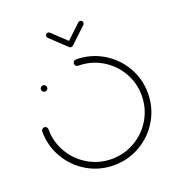

<svg xmlns="http://www.w3.org/2000/svg" viewBox="-125 -782 820 885"><g transform="rotate(-20 285.5 -339.5)"><path d="M87 -443Q87 -449.3 91.7 -453.9Q96.3 -458.5 102.6 -458.5Q108.9 -458.5 113.3 -453.9Q117.8 -449.3 117.8 -443Q117.8 -436.7 113.3 -432.2Q108.9 -427.8 102.6 -427.8Q96.3 -427.8 91.7 -432.2Q87 -436.7 87 -443ZM270.7 -503.3Q270.7 -509.6 275.2 -514.1Q279.6 -518.5 285.9 -518.5Q356.3 -518.5 415.9 -483.7Q475.6 -448.9 510.4 -389.3Q545.2 -329.6 545.2 -259.3Q545.2 -188.9 510.4 -129.3Q475.6 -69.6 415.9 -34.8Q356.3 0 285.9 0Q215.2 0 155.7 -34.8Q96.3 -69.6 61.5 -129.3Q26.7 -188.9 26.7 -259.3Q26.7 -265.6 31.3 -270.2Q35.9 -274.8 42.2 -274.8Q48.5 -274.8 53 -270.2Q57.4 -265.6 57.4 -259.3Q57.4 -197 88.1 -144.6Q118.9 -92.2 171.3 -61.5Q223.7 -30.7 285.9 -30.7Q348.1 -30.7 400.6 -61.5Q453 -92.2 483.7 -144.6Q514.4 -197 514.4 -259.3Q514.4 -321.5 483.7 -373.9Q453 -426.3 400.6 -457Q348.1 -487.8 285.9 -487.8Q279.6 -487.8 275.2 -492.4Q270.7 -497 270.7 -503.3ZM194.1 -666.3Q194.1 -671.5 198 -675.2Q201.9 -678.9 207 -678.9Q211.9 -678.9 215.9 -675.6L294.4 -601.5Q298.5 -597.4 298.5 -591.9Q298.5 -586.7 294.6 -583Q290.7 -579.3 285.6 -579.3Q280.4 -579.3 276.7 -582.6L198.1 -656.7Q194.1 -660.7 194.1 -666.3ZM364.1 -678.9Q369.3 -678.9 373.1 -675.2Q377 -671.5 377 -666.3Q377 -660.7 373 -656.7L295.2 -583.3L277.4 -601.9L355.2 -675.6Q359.3 -678.9 364.1 -678.9Z"/></g></svg>

Font: 26F Galaxy Sans Ultra Light
Style: Regular
Weight: 200
Designer: C₂₉H₂₅N₃O₅
Version: Version 1.100